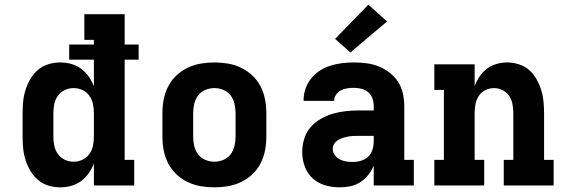

<svg xmlns="http://www.w3.org/2000/svg" viewBox="-20 -796 2440 824"><path d="M239 8Q213 8 188 0.5Q163 -7 143.5 -23.5Q124 -40 111 -62Q98 -84 90 -108.5Q82 -133 79.5 -158.5Q77 -184 77 -210V-310Q77 -336 79.5 -361.5Q82 -387 90 -411.5Q98 -436 111 -458Q124 -480 143.5 -496.5Q163 -513 188 -520.5Q213 -528 239 -528Q263 -528 286 -521.5Q309 -515 328 -501Q347 -487 361 -467Q375 -447 383 -425V-540H277V-605H383V-625H342V-735H515V-605H575V-540H515V-110H556V0H383V-95Q375 -73 361 -53Q347 -33 328 -19Q309 -5 286 1.5Q263 8 239 8ZM296 -102Q316 -102 334 -110.5Q352 -119 363.5 -135Q375 -151 379 -170.5Q383 -190 383 -210V-310Q383 -330 379 -349.5Q375 -369 363.5 -385Q352 -401 334 -409.5Q316 -418 296 -418Q276 -418 258 -409.5Q240 -401 228.5 -385Q217 -369 213 -349.5Q209 -330 209 -310V-210Q209 -190 213 -170.5Q217 -151 228.5 -135Q240 -119 258 -110.5Q276 -102 296 -102Z M900 8Q870 8 841 3Q812 -2 785 -15Q758 -28 736.5 -48.5Q715 -69 701.5 -95.5Q688 -122 682.5 -151Q677 -180 677 -210V-310Q677 -340 682.5 -369Q688 -398 701.5 -424.5Q715 -451 736.5 -471.5Q758 -492 785 -505Q812 -518 841 -523Q870 -528 900 -528Q930 -528 959 -523Q988 -518 1015 -505Q1042 -492 1063.5 -471.5Q1085 -451 1098.5 -424.5Q1112 -398 1117.5 -369Q1123 -340 1123 -310V-210Q1123 -180 1117.5 -151Q1112 -122 1098.5 -95.5Q1085 -69 1063.5 -48.5Q1042 -28 1015 -15Q988 -2 959 3Q930 8 900 8ZM900 -102Q920 -102 939 -110Q958 -118 970 -134Q982 -150 986.5 -170Q991 -190 991 -210V-310Q991 -330 986.5 -350Q982 -370 970 -386Q958 -402 939 -410Q920 -418 900 -418Q880 -418 861 -410Q842 -402 830 -386Q818 -370 813.5 -350Q809 -330 809 -310V-210Q809 -190 813.5 -170Q818 -150 830 -134Q842 -118 861 -110Q880 -102 900 -102Z M1439 8Q1407 8 1376.5 -0.5Q1346 -9 1322.5 -30Q1299 -51 1288 -81.5Q1277 -112 1277 -143Q1277 -172 1285.5 -200Q1294 -228 1312.5 -249.5Q1331 -271 1356 -285.5Q1381 -300 1408.5 -308Q1436 -316 1464.5 -319Q1493 -322 1521 -322H1584V-341Q1584 -358 1578.5 -373.5Q1573 -389 1560.5 -400Q1548 -411 1531.5 -415Q1515 -419 1499 -419Q1485 -419 1470.5 -417Q1456 -415 1443.5 -408.5Q1431 -402 1422.5 -390Q1414 -378 1414 -364V-363H1283V-367Q1283 -392 1291.5 -416Q1300 -440 1316 -460Q1332 -480 1353.5 -493.5Q1375 -507 1399 -514.5Q1423 -522 1448.5 -525Q1474 -528 1499 -528Q1526 -528 1553 -524.5Q1580 -521 1605 -511Q1630 -501 1652 -484Q1674 -467 1688.5 -444.5Q1703 -422 1709 -395Q1715 -368 1715 -341V-110H1756V0H1584V-85Q1575 -64 1560.5 -45.5Q1546 -27 1527 -14.5Q1508 -2 1485 3Q1462 8 1439 8ZM1495 -101Q1513 -101 1530.5 -106.5Q1548 -112 1560.5 -124Q1573 -136 1578.5 -153.5Q1584 -171 1584 -189V-213H1522Q1510 -213 1498 -212.5Q1486 -212 1474.5 -210Q1463 -208 1452 -204.5Q1441 -201 1431 -195Q1421 -189 1414.5 -179Q1408 -169 1408 -157Q1408 -142 1417 -130Q1426 -118 1439 -111.5Q1452 -105 1466.5 -103Q1481 -101 1495 -101ZM1484 -571 1418 -629 1561 -776 1641 -704Z M1844 0V-110H1885V-410H1844V-520H2017V-426Q2025 -448 2038 -467.5Q2051 -487 2069.5 -501Q2088 -515 2111 -521.5Q2134 -528 2157 -528Q2182 -528 2207 -520Q2232 -512 2251 -495.5Q2270 -479 2282.5 -456.5Q2295 -434 2302.5 -410Q2310 -386 2312.5 -360.5Q2315 -335 2315 -310V-110H2356V0H2142V-110H2183V-310Q2183 -329 2179.5 -348.5Q2176 -368 2165.5 -384Q2155 -400 2137 -409Q2119 -418 2100 -418Q2081 -418 2063 -409Q2045 -400 2034.5 -384Q2024 -368 2020.5 -348.5Q2017 -329 2017 -310V-110H2058V0Z"/></svg>

Font: Iosevka HT Extrabold Extended
Style: Regular
Weight: 800
Width: 7
Monospace: yes
Designer: Belleve Invis
Foundry: Belleve Invis
Version: Version 32.3.0; ttfautohint (v1.8.4)